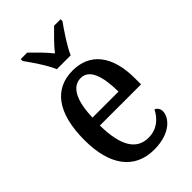

<svg xmlns="http://www.w3.org/2000/svg" viewBox="-233 -848 940 940"><g transform="rotate(-45 236.5 -378.0)"><path d="M194 -606H290C309 -651 353 -715 380 -753V-766H335C306 -737 268 -701 242 -667C216 -701 178 -737 149 -766H104V-753C131 -715 176 -651 194 -606ZM253 10C366 10 416 -50 416 -94C416 -112 405 -124 393 -129C372 -87 334 -51 275 -51C194 -51 150 -116 148 -262H433V-305C433 -463 362 -547 244 -547C117 -547 44 -452 44 -264C44 -90 118 10 253 10ZM330 -315H150C153 -429 186 -493 246 -493C306 -493 329 -422 330 -315Z"/></g></svg>

Font: Noto Serif Myanmar Condensed Medium
Style: Regular
Weight: 500
Width: 3
Designer: Ben Mitchell and the Monotype Design Team
Foundry: Monotype Imaging Inc.
Version: Version 2.106